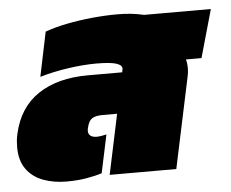

<svg xmlns="http://www.w3.org/2000/svg" viewBox="-56 -601 797 663"><g transform="rotate(-5 343.0 -270.0)"><path d="M149 10Q105 10 68.5 -3.5Q32 -17 10.5 -46.5Q-11 -76 -11 -123Q-11 -134 -10 -145Q-9 -156 -6 -169Q14 -259 81.5 -304Q149 -349 254 -349H373L375 -360Q377 -373 356.5 -380Q336 -387 286 -387Q243 -387 190 -379.5Q137 -372 90 -358L122 -512Q155 -524 197.5 -532.5Q240 -541 286 -545.5Q332 -550 373 -550Q399 -550 422 -547.5Q445 -545 465 -540H697L650 -374H596Q598 -368 599 -360Q600 -352 600 -343Q600 -330 597 -316L530 0H299L343 -208H293Q268 -208 256 -200Q244 -192 239 -170Q238 -167 237.5 -164Q237 -161 237 -158Q237 -146 245 -140.5Q253 -135 265 -135Q280 -135 300 -140L272 -8Q251 -1 219 4.5Q187 10 149 10Z"/></g></svg>

Font: Kanit Black
Style: Italic
Weight: 900
Italic angle: -12°
Designer: Katatrad Team
Foundry: CadsonDemak
Version: Version 2.000; ttfautohint (v1.8.3)